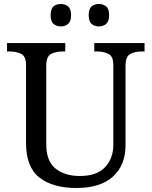

<svg xmlns="http://www.w3.org/2000/svg" viewBox="-20 -929 757 959"><path d="M362 10Q244 10 177 -42Q110 -94 110 -216V-604Q110 -648 85.5 -660Q61 -672 28 -672H15V-714H306V-672H293Q259 -672 235 -659.5Q211 -647 211 -600V-210Q211 -123 258 -86.5Q305 -50 378 -50Q464 -50 505 -94Q546 -138 546 -206V-604Q546 -648 521.5 -660Q497 -672 464 -672H451V-714H702V-672H689Q655 -672 631 -659.5Q607 -647 607 -600V-204Q607 -104 544 -47Q481 10 362 10ZM474 -797Q452 -797 437.5 -809.5Q423 -822 423 -853Q423 -885 437.5 -897Q452 -909 474 -909Q495 -909 510 -897Q525 -885 525 -853Q525 -822 510 -809.5Q495 -797 474 -797ZM284 -797Q262 -797 247.5 -809.5Q233 -822 233 -853Q233 -885 247.5 -897Q262 -909 284 -909Q305 -909 320 -897Q335 -885 335 -853Q335 -822 320 -809.5Q305 -797 284 -797Z"/></svg>

Font: Noto Serif Grantha
Style: Regular
Weight: 400
Designer: Monotype Design Team
Foundry: Monotype Imaging Inc.
Version: Version 2.004; ttfautohint (v1.8.4.7-5d5b)